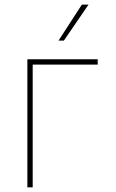

<svg xmlns="http://www.w3.org/2000/svg" viewBox="-20 -798 495 818"><path d="M96.6 0ZM119.3 0H96.6V-545.5H396.3V-522.7H119.3ZM252.1 -625H229.4L328.8 -778.4H357.2Z"/></svg>

Font: Linik Sans Thin
Style: Regular
Weight: 100
Designer: Fonts by Rasmus Andersson / Changes by Cristiano Sobral with parts from Marc Monis
Foundry: rsms
Version: Version 3.020; ttfautohint (v1.6)